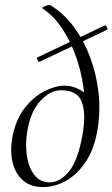

<svg xmlns="http://www.w3.org/2000/svg" viewBox="-20 -747 457 780"><path d="M154 13Q104.2 13 73.1 -14.5Q42 -42 31.2 -87.5Q20.4 -133 29.6 -186Q42.8 -259 78.7 -306Q114.6 -353 159.6 -376Q204.6 -399 242 -399Q276 -399 305.5 -382Q335 -365 349 -333L316 -204Q329 -278 322.9 -355Q316.8 -432 293.9 -502Q271 -572 235.1 -627Q199.2 -682 153.6 -712Q150 -715 156.6 -719Q163.2 -723 172.8 -725.5Q182.4 -728 186 -725Q238.6 -693 279.6 -638Q320.6 -583 346.5 -513.5Q372.4 -444 380.5 -367.5Q388.6 -291 375.4 -216Q362.2 -140 327.9 -89Q293.6 -38 248.1 -12.5Q202.6 13 154 13ZM181 -6.2Q225.8 -6.2 261.9 -52.4Q298 -98.6 316 -204Q330 -287.6 311.9 -334Q293.8 -380.4 228 -380.4Q184.2 -380.4 144.3 -337.5Q104.4 -294.6 91 -215Q81.8 -159.2 89.6 -111.5Q97.4 -63.8 120.7 -35Q144 -6.2 181 -6.2ZM140.4 -495.8Q137.2 -494.6 132.4 -503.5Q127.6 -512.4 131.6 -513.6L405.6 -643.6Q409.4 -645.6 414.3 -636.7Q419.2 -627.8 414.2 -625.8Z"/></svg>

Font: Cormorant Garamond Light
Style: Italic
Weight: 300
Italic angle: -10°
Designer: Christian Thalmann (Catharsis Fonts)
Foundry: Catharsis Fonts
Version: Version 4.001